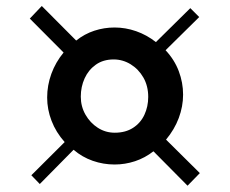

<svg xmlns="http://www.w3.org/2000/svg" viewBox="-20 -690 748 625"><path d="M190.5 -227.5Q162 -259.5 147.8 -296.8Q133.5 -334 133.5 -372.5Q133.5 -412 147.2 -449.8Q161 -487.5 187 -519L77 -629.5L116 -670.5L228 -558Q255 -579.5 287 -590Q319 -600.5 353 -600.5Q388.5 -600.5 423 -588.5Q457.5 -576.5 487.5 -553L599.5 -663.5L628.5 -634.5L519 -526.5Q548 -495.5 562 -458.2Q576 -421 576 -382Q576 -343.5 562 -306Q548 -268.5 520.5 -235.5L630.5 -126.5L590.5 -85.5L479.5 -197.5Q452 -176 419.5 -165.2Q387 -154.5 353 -154.5Q316.5 -154.5 282 -166.5Q247.5 -178.5 219.5 -202.5L109.5 -91L82 -119.5ZM353.5 -258Q388.5 -258 413 -273.8Q437.5 -289.5 450 -316.2Q462.5 -343 462.5 -374.5Q462.5 -410 446.8 -437.5Q431 -465 405.2 -480.8Q379.5 -496.5 350 -496.5Q316 -496.5 292 -479.5Q268 -462.5 255.5 -435Q243 -407.5 243 -375.5Q243 -343.5 258.2 -316.8Q273.5 -290 298.5 -274Q323.5 -258 353.5 -258Z"/></svg>

Font: Merriweather 144pt ExtraBold
Style: Regular
Weight: 800
Version: Version 2.100